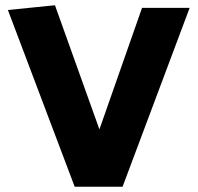

<svg xmlns="http://www.w3.org/2000/svg" viewBox="-20 -710 751 730"><path d="M264 0H446L701 -680H520L358 -218L189 -690L10 -672Z"/></svg>

Font: Catamaran
Style: Regular
Weight: 900
Designer: Pria Ravichandran
Version: Version 1.001;PS 001.000;hotconv 1.0.70;makeotf.lib2.5.58329